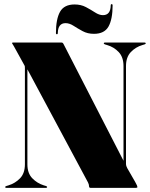

<svg xmlns="http://www.w3.org/2000/svg" viewBox="-20 -905 722 925"><path d="M207 -4Q207 0 202 0H10Q5 0 5 -4Q5 -7 11 -9L21 -12Q53.5 -22 76.8 -46.2Q100 -70.5 100 -113.5V-577Q100 -583 99.5 -585.8Q99 -588.5 95 -595L47 -682Q44.5 -687 41.2 -691.5Q38 -696 38 -698Q38 -700 43 -700H277Q282.5 -700 286 -693L575 -130.5V-586.5Q575 -629.5 552 -654Q529 -678.5 496 -688L486 -691Q480 -693 480 -696Q480 -700 485 -700H677Q682 -700 682 -696Q682 -693 676 -691L666 -688Q633.5 -678.5 610.2 -654Q587 -629.5 587 -586.5V-116Q587 -109.5 589 -104.2Q591 -99 593 -95L631 -29Q638 -16.5 640 -11.5Q642 -6.5 642 -4Q642 0 635 0H416Q409 0 409 -8Q409 -16 404 -26L112 -571V-113Q112 -70.5 135.5 -46.2Q159 -22 191 -12L201 -9Q207 -7 207 -4ZM432.5 -742Q402 -742 378 -755Q354 -768 334.2 -780.8Q314.5 -793.5 296 -793.5Q259.5 -793.5 258.5 -746Q258.5 -740 254 -740Q249.5 -740 249.5 -746Q249.5 -813 269.2 -848.2Q289 -883.5 339.5 -883.5Q370 -883.5 394 -870.8Q418 -858 438 -845Q458 -832 476 -832Q512.5 -832 513.5 -879Q513.5 -885 518 -885Q522.5 -885 522.5 -879Q522.5 -812.5 502.8 -777.2Q483 -742 432.5 -742Z"/></svg>

Font: Fraunces 144pt S000 Black
Style: Regular
Weight: 900
Version: Version 1.000; ttfautohint (v1.8.3)